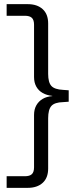

<svg xmlns="http://www.w3.org/2000/svg" viewBox="-20 -725 399 925"><path d="M12 180V124H100Q123 124 133.5 114Q144 104 144 81V-171Q144 -198 155 -217.5Q166 -237 185.5 -248.5Q205 -260 232 -262V-263Q205 -266 185.5 -277Q166 -288 155 -307.5Q144 -327 144 -354V-606Q144 -629 133.5 -639Q123 -649 100 -649H12V-705H114Q159 -705 185.5 -681Q212 -657 212 -612V-369Q212 -328 227.5 -311Q243 -294 284 -292L311 -290V-235L284 -233Q243 -232 227.5 -214.5Q212 -197 212 -155V87Q212 132 185.5 156Q159 180 114 180Z"/></svg>

Font: Nunito Sans 8pt Light
Style: Regular
Weight: 300
Version: Version 3.101;gftools[0.9.27]